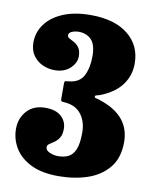

<svg xmlns="http://www.w3.org/2000/svg" viewBox="-86 -825 721 900"><g transform="rotate(10 274.5 -375.0)"><path d="M20 -174Q20 -225 51.8 -260Q83.5 -295 139 -295Q189.5 -295 215.2 -271.2Q241 -247.5 241 -212Q241 -185.5 231.2 -170Q221.5 -154.5 208.5 -145.8Q195.5 -137 185.8 -130.5Q176 -124 176 -115.5Q176 -99 196 -90.5Q216 -82 236 -82Q264.5 -82 285.2 -92.2Q306 -102.5 317.5 -130.2Q329 -158 329 -210Q329 -261 303.8 -295.2Q278.5 -329.5 230.5 -335Q216.5 -337 210.5 -337Q204.5 -337 204.5 -353.5V-419Q204.5 -433.5 209 -434Q213.5 -434.5 226 -436Q276.5 -441.5 295.2 -478.8Q314 -516 314 -571Q314 -626.5 291 -649.8Q268 -673 231 -673Q215 -673 199.5 -667Q184 -661 184 -648Q184 -639.5 194 -634.2Q204 -629 217.5 -621.5Q231 -614 241 -599.8Q251 -585.5 251 -559Q251 -527.5 223.2 -501.8Q195.5 -476 149 -476Q119.5 -476 92.2 -488.5Q65 -501 47.5 -525.8Q30 -550.5 30 -587Q30 -635.5 58.8 -674.8Q87.5 -714 142 -737Q196.5 -760 273.5 -760Q387 -760 451 -708.8Q515 -657.5 515 -571Q515 -517 485 -473.8Q455 -430.5 394.5 -404Q379 -396.5 368.2 -394.8Q357.5 -393 357.5 -387.5Q357.5 -381 366.2 -379.8Q375 -378.5 394.5 -371Q530 -323 530 -200Q530 -125 492.2 -78.8Q454.5 -32.5 391.8 -11.2Q329 10 253.5 10Q174 10 122.2 -15.8Q70.5 -41.5 45.2 -83.5Q20 -125.5 20 -174Z"/></g></svg>

Font: Besley* Narrow Fatface
Style: Regular
Weight: 900
Width: 4
Designer: Owen Earl
Foundry: indestructible type*
Version: Version 3.000; ttfautohint (v1.8.3)